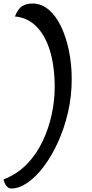

<svg xmlns="http://www.w3.org/2000/svg" viewBox="-100 -947 527 1095"><path d="M-35 128Q-67 128 -80 76Q-3 47 52.5 -10Q108 -67 143 -141Q178 -215 195 -295Q212 -375 212 -449Q212 -567 185.5 -655.5Q159 -744 108 -795.5Q57 -847 -15 -853Q3 -898 27.5 -912.5Q52 -927 85 -927Q136 -927 177.5 -892Q219 -857 248 -796.5Q277 -736 293 -658.5Q309 -581 309 -495Q309 -397 287.5 -305Q266 -213 230 -134.5Q194 -56 149.5 3Q105 62 57 95Q9 128 -35 128Z"/></svg>

Font: Paprika
Style: Regular
Weight: 400
Designer: Eduardo Rodriguez Tunni
Foundry: Eduardo Rodriguez Tunni
Version: Version 1.010; ttfautohint (v1.8.3)